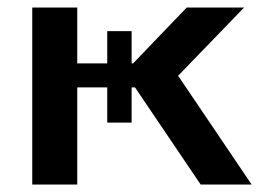

<svg xmlns="http://www.w3.org/2000/svg" viewBox="-20 -492 711 512"><path d="M66 0V-472H186V-323H266V-409H331V-323H335L478 -472H631L455 -290Q483 -248 651 0H515L340 -259H331V-165H266V-259H186V0Z"/></svg>

Font: Coval
Style: ExtraBold
Weight: 800
Foundry: Context Ltd
Version: Version 001.000